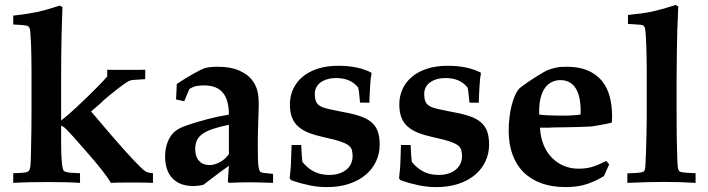

<svg xmlns="http://www.w3.org/2000/svg" viewBox="-20 -742 2872 779"><path d="M600.6 -39.1V0Q580.1 -1.5 515.1 -1.5Q447.3 -1.5 430.2 0Q404.8 -43 326.7 -131.3Q298.3 -164.1 280.8 -183.6Q263.2 -203.1 252.9 -213.6Q242.7 -224.1 237.5 -227.5Q232.4 -231 228 -231.4V-183.6Q228 -176.3 228 -164.1Q228 -151.9 228.3 -137.5Q228.5 -123 229.2 -107.9Q230 -92.8 231.2 -80.3Q232.4 -67.9 234.6 -58.8Q236.8 -49.8 240.2 -47.9Q245.6 -43.9 258.8 -42Q264.6 -41 304.7 -39.1V0Q274.9 -2 242.4 -2.7Q210 -3.4 174.3 -3.4Q136.2 -3.4 101.3 -2.7Q66.4 -2 33.7 0V-39.1Q55.7 -40 67.9 -40.8Q80.1 -41.5 84 -42.5Q91.8 -44.4 95.9 -47.9Q100.1 -51.3 102.1 -60.8Q104 -70.3 104.7 -88.1Q105.5 -106 106 -137.2Q106.9 -181.6 107.4 -219.5Q107.9 -257.3 107.9 -289.6V-447.8Q107.9 -474.6 107.4 -504.6Q106.9 -534.7 106 -560.8Q105 -586.9 103.5 -605.7Q102.1 -624.5 99.6 -628.9Q97.7 -632.3 95.5 -634.5Q93.3 -636.7 86.9 -638.2Q80.6 -639.6 68.1 -640.6Q55.7 -641.6 33.7 -642.6V-678.7Q68.8 -682.6 93.3 -686.5Q117.7 -690.4 133.3 -693.8Q148.9 -697.3 171.1 -703.6Q193.4 -710 222.7 -719.2L233.4 -713.4L230 -607.4Q229 -563 228.5 -519Q228 -475.1 228 -430.7V-252.9Q241.2 -263.2 256.3 -276.1Q271.5 -289.1 285.9 -302.7Q300.3 -316.4 313.2 -328.6Q326.2 -340.8 335.4 -349.6L371.6 -385.7Q384.3 -398.4 395.3 -409.9Q406.2 -421.4 415 -431.6V-459Q430.7 -458.5 446.5 -458.5Q462.4 -458.5 478 -458.5Q486.3 -458.5 494.1 -458.5Q502 -458.5 512 -458.5Q522 -458.5 535.6 -458.5Q549.3 -458.5 569.3 -459V-420.9L518.1 -417.5Q513.2 -417 507.6 -415Q502 -413.1 495.1 -408.9Q488.3 -404.8 479 -397.9Q469.7 -391.1 456.5 -380.9Q434.1 -363.3 422.6 -353.8Q411.1 -344.2 405.3 -339.4Q399.4 -334.5 397.2 -332Q395 -329.6 391.1 -325.7L349.6 -289.6Q354.5 -284.2 365.2 -271.5Q376 -258.8 390.4 -241.7Q404.8 -224.6 422.1 -204.6Q439.5 -184.6 457.5 -163.8Q475.6 -143.1 493.4 -123.5Q511.2 -104 526.4 -87.9Q541.5 -71.8 553.2 -60.8Q564.9 -49.8 570.8 -46.4Q581.1 -40.5 600.6 -39.1Z M1087.9 -36.6V0Q1059.6 -1 1034.9 -1.7Q1010.3 -2.4 988.3 -2.4Q967.8 -2.4 948 -1.7Q928.2 -1 908.7 0L904.3 -5.4L908.7 -69.3Q900.4 -64 874.5 -44.9Q848.6 -25.9 805.2 7.8Q785.2 12.7 763.2 12.7Q710 12.7 679.9 -18.3Q649.9 -49.3 649.9 -108.4Q649.9 -128.4 653.8 -144.8Q657.7 -161.1 663.8 -174.1Q669.9 -187 677.2 -196Q684.6 -205.1 691.9 -210.4Q700.2 -216.8 711.7 -222.7Q723.1 -228.5 739.7 -233.9Q778.3 -247.1 820.6 -258.3Q862.8 -269.5 908.7 -276.9Q908.7 -336.4 884 -366Q859.4 -395.5 807.6 -395.5Q793 -395.5 778.1 -393.1Q763.2 -390.6 748 -380.4L727.5 -331.1L694.3 -338.4L697.3 -401.4Q714.8 -413.1 732.7 -424.1Q750.5 -435.1 766.4 -443.8Q782.2 -452.6 794.2 -458.5Q806.2 -464.4 812 -465.8Q832 -471.2 862.8 -471.2Q916 -471.2 950.4 -455.8Q984.9 -440.4 1001 -419.4Q1009.3 -409.2 1014.9 -398.2Q1020.5 -387.2 1023.9 -374.8Q1027.3 -362.3 1028.6 -347.4Q1029.8 -332.5 1029.8 -314Q1029.8 -312.5 1029.5 -303.5Q1029.3 -294.4 1028.8 -281Q1028.3 -267.6 1027.8 -251.2Q1027.3 -234.9 1026.9 -218.5Q1026.4 -202.1 1026.1 -186.8Q1025.9 -171.4 1025.9 -160.6Q1025.9 -127 1026.4 -105.2Q1026.9 -83.5 1028.3 -70.6Q1029.8 -57.6 1032.2 -51.5Q1034.7 -45.4 1038.6 -43.5Q1043 -41 1055.4 -39.8Q1067.9 -38.6 1087.9 -36.6ZM908.7 -235.8Q871.6 -228 845.5 -219.5Q819.3 -210.9 803 -199.7Q786.6 -188.5 779.3 -173.3Q772 -158.2 772 -137.7Q772 -106.4 787.6 -89.4Q803.2 -72.3 829.6 -72.3Q840.8 -72.3 852.1 -75.7Q863.3 -79.1 873.8 -85Q884.3 -90.8 893.3 -99.1Q902.3 -107.4 908.7 -117.2Z M1163.1 -153.8H1202.1Q1203.1 -126 1204.6 -108.9Q1206.1 -91.8 1207 -85Q1229 -58.1 1255.4 -45.2Q1281.7 -32.2 1315.9 -32.2Q1338.9 -32.2 1356.7 -38.3Q1374.5 -44.4 1386.5 -54.7Q1398.4 -64.9 1404.5 -78.6Q1410.6 -92.3 1410.6 -107.4Q1410.6 -123 1407.5 -134Q1404.3 -145 1392.6 -153.3Q1380.9 -161.6 1358.4 -168.9Q1335.9 -176.3 1296.9 -184.6Q1261.2 -192.4 1234.9 -202.4Q1208.5 -212.4 1190.9 -227.8Q1173.3 -243.2 1164.8 -265.1Q1156.2 -287.1 1156.2 -318.4Q1156.2 -351.6 1169.2 -380.1Q1182.1 -408.7 1207 -429.9Q1231.9 -451.2 1268.6 -463.1Q1305.2 -475.1 1353 -475.1Q1432.1 -475.1 1485.8 -447.8L1487.3 -442.9Q1486.3 -436 1485.4 -431.2Q1484.4 -426.3 1483.9 -421.1Q1483.4 -416 1482.9 -409.2Q1482.4 -402.3 1481.7 -391.6Q1481 -380.9 1480.2 -365Q1479.5 -349.1 1478.5 -325.2L1440.9 -325.7Q1440.4 -329.6 1439.7 -336.7Q1439 -343.8 1438.2 -352.3Q1437.5 -360.8 1436.3 -369.9Q1435.1 -378.9 1433.6 -386.2Q1403.3 -425.3 1344.2 -425.3Q1323.7 -425.3 1307.4 -420.4Q1291 -415.5 1280 -407Q1269 -398.4 1263.2 -387Q1257.3 -375.5 1257.3 -362.3Q1257.3 -341.3 1262.5 -329.6Q1267.6 -317.9 1280.5 -310.8Q1293.5 -303.7 1315.7 -299.1Q1337.9 -294.4 1371.6 -287.6Q1413.1 -280.3 1441.7 -270.5Q1470.2 -260.7 1487.8 -245.4Q1505.4 -230 1512.9 -208.3Q1520.5 -186.5 1520.5 -155.3Q1520.5 -119.6 1506.1 -88.1Q1491.7 -56.6 1464.1 -33.2Q1436.5 -9.8 1396.7 3.7Q1356.9 17.1 1305.7 17.1Q1288.1 17.1 1271.5 15.4Q1254.9 13.7 1239.3 10.7Q1222.7 7.3 1203.4 2.2Q1184.1 -2.9 1160.6 -11.2L1155.3 -18.6Q1157.2 -37.1 1158.4 -50.5Q1159.7 -64 1160.2 -71.8Z M1606.9 -153.8H1646Q1647 -126 1648.4 -108.9Q1649.9 -91.8 1650.9 -85Q1672.9 -58.1 1699.2 -45.2Q1725.6 -32.2 1759.8 -32.2Q1782.7 -32.2 1800.5 -38.3Q1818.4 -44.4 1830.3 -54.7Q1842.3 -64.9 1848.4 -78.6Q1854.5 -92.3 1854.5 -107.4Q1854.5 -123 1851.3 -134Q1848.1 -145 1836.4 -153.3Q1824.7 -161.6 1802.2 -168.9Q1779.8 -176.3 1740.7 -184.6Q1705.1 -192.4 1678.7 -202.4Q1652.3 -212.4 1634.8 -227.8Q1617.2 -243.2 1608.6 -265.1Q1600.1 -287.1 1600.1 -318.4Q1600.1 -351.6 1613 -380.1Q1626 -408.7 1650.9 -429.9Q1675.8 -451.2 1712.4 -463.1Q1749 -475.1 1796.9 -475.1Q1876 -475.1 1929.7 -447.8L1931.2 -442.9Q1930.2 -436 1929.2 -431.2Q1928.2 -426.3 1927.7 -421.1Q1927.2 -416 1926.8 -409.2Q1926.3 -402.3 1925.5 -391.6Q1924.8 -380.9 1924.1 -365Q1923.3 -349.1 1922.4 -325.2L1884.8 -325.7Q1884.3 -329.6 1883.5 -336.7Q1882.8 -343.8 1882.1 -352.3Q1881.3 -360.8 1880.1 -369.9Q1878.9 -378.9 1877.4 -386.2Q1847.2 -425.3 1788.1 -425.3Q1767.6 -425.3 1751.2 -420.4Q1734.9 -415.5 1723.9 -407Q1712.9 -398.4 1707 -387Q1701.2 -375.5 1701.2 -362.3Q1701.2 -341.3 1706.3 -329.6Q1711.4 -317.9 1724.4 -310.8Q1737.3 -303.7 1759.5 -299.1Q1781.7 -294.4 1815.4 -287.6Q1856.9 -280.3 1885.5 -270.5Q1914.1 -260.7 1931.6 -245.4Q1949.2 -230 1956.8 -208.3Q1964.4 -186.5 1964.4 -155.3Q1964.4 -119.6 1950 -88.1Q1935.5 -56.6 1908 -33.2Q1880.4 -9.8 1840.6 3.7Q1800.8 17.1 1749.5 17.1Q1731.9 17.1 1715.3 15.4Q1698.7 13.7 1683.1 10.7Q1666.5 7.3 1647.2 2.2Q1627.9 -2.9 1604.5 -11.2L1599.1 -18.6Q1601.1 -37.1 1602.3 -50.5Q1603.5 -64 1604 -71.8Z M2451.7 -75.2 2430.2 -27.3Q2388.2 -2 2347.7 8.8Q2314.5 17.1 2275.4 17.1Q2219.7 17.1 2176.5 1.5Q2133.3 -14.2 2103.8 -43.7Q2074.2 -73.2 2059.1 -115.7Q2043.9 -158.2 2043.9 -211.4Q2043.9 -237.8 2046.9 -264.4Q2049.8 -291 2055.7 -314Q2061.5 -336.9 2069.8 -355.5Q2078.1 -374 2088.4 -384.3Q2090.3 -386.2 2097.9 -391.8Q2105.5 -397.5 2116 -404.8Q2126.5 -412.1 2138.9 -420.2Q2151.4 -428.2 2162.8 -435.5Q2174.3 -442.9 2184.1 -448.2Q2193.8 -453.6 2198.7 -456.1Q2215.8 -463.4 2235.8 -467.5Q2255.9 -471.7 2279.3 -471.2Q2329.6 -471.2 2364.7 -456.1Q2399.9 -440.9 2421.9 -414.1Q2443.8 -387.2 2453.6 -350.6Q2463.4 -314 2463.4 -271Q2463.4 -264.2 2463.1 -257.6Q2462.9 -251 2462.4 -244.6Q2455.1 -242.7 2442.6 -240Q2430.2 -237.3 2417.5 -235.1Q2404.8 -232.9 2394.3 -231.2Q2383.8 -229.5 2380.4 -229Q2370.6 -228.5 2354.5 -227.8Q2338.4 -227.1 2320.3 -226.6Q2302.2 -226.1 2283.7 -225.8Q2265.1 -225.6 2250.2 -225.3Q2235.4 -225.1 2226.3 -224.9Q2217.3 -224.6 2217.3 -224.6Q2213.9 -224.1 2210.4 -224.1Q2207 -224.1 2203.1 -224.1H2170.9Q2172.9 -185.5 2185.3 -154.8Q2197.8 -124 2218.8 -102.5Q2239.7 -81.1 2267.3 -69.3Q2294.9 -57.6 2327.1 -57.6Q2342.3 -57.6 2354.5 -59.1Q2366.7 -60.5 2379.4 -64Q2392.1 -67.4 2406.5 -73.5Q2420.9 -79.6 2439.9 -88.9ZM2335.4 -277.3Q2335.4 -280.8 2335.7 -283.9Q2335.9 -287.1 2335.9 -290Q2335.9 -325.2 2329.8 -349.4Q2323.7 -373.5 2312.7 -388.4Q2301.8 -403.3 2286.6 -410.2Q2271.5 -417 2253.9 -417Q2235.8 -417 2220 -409.7Q2204.1 -402.3 2192.4 -387Q2180.7 -371.6 2174.1 -347.4Q2167.5 -323.2 2167.5 -289.1V-277.3Q2196.3 -272.9 2263.7 -272.9Q2307.1 -272.9 2335.4 -277.3Z M2802.2 -39.1V0Q2771.5 -2 2740 -2.9Q2708.5 -3.9 2674.8 -3.9Q2641.1 -3.9 2604 -2.9Q2566.9 -2 2525.4 0V-38.6Q2550.8 -39.6 2564.7 -40.5Q2578.6 -41.5 2585.4 -43.5Q2592.3 -45.4 2594.2 -49.3Q2596.2 -53.2 2597.7 -59.6Q2598.1 -62.5 2598.9 -75.4Q2599.6 -88.4 2600.3 -108.2Q2601.1 -127.9 2601.8 -151.9Q2602.5 -175.8 2603 -200.4Q2603.5 -225.1 2603.8 -248.5Q2604 -272 2604 -289.6V-450.7Q2604 -477.1 2603.5 -506.3Q2603 -535.6 2602.1 -561.5Q2601.1 -587.4 2599.6 -606.4Q2598.1 -625.5 2595.7 -631.3Q2593.3 -635.7 2590.8 -637.9Q2588.4 -640.1 2581.8 -641.1Q2575.2 -642.1 2562.7 -642.8Q2550.3 -643.6 2527.8 -645V-681.2Q2558.6 -684.6 2582.5 -687.7Q2606.4 -690.9 2624.5 -694.8Q2642.6 -698.7 2666.7 -705.3Q2690.9 -711.9 2721.7 -721.7L2731.9 -715.8L2728 -617.2Q2727.1 -575.7 2726.1 -525.1Q2725.1 -474.6 2725.1 -413.6V-288.6Q2725.1 -233.9 2725.6 -197.3Q2726.1 -160.6 2726.8 -137Q2727.5 -113.3 2728 -99.4Q2728.5 -85.4 2729 -76.7Q2729.5 -64 2731.2 -57.4Q2732.9 -50.8 2735.8 -47.9Q2738.8 -44.9 2742.9 -44.2Q2747.1 -43.5 2752.4 -42.5Q2754.9 -42 2766.8 -41Q2778.8 -40 2802.2 -39.1Z"/></svg>

Font: XB Kayhan
Style: Bold
Weight: 700
Designer: Behnam
Foundry: Irmug
Version: Version 7.300 2009